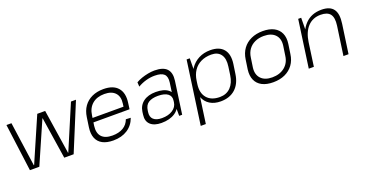

<svg xmlns="http://www.w3.org/2000/svg" viewBox="-34 -1211 3929 2055"><g transform="rotate(-20 1931.0 -183.5)"><path d="M43 -540H100L171 -36H175L394 -540H484L561 -36H564L778 -540H835L612 0H505L432 -475H429L221 0H114Z M1064 7Q990 7 942 -18.5Q894 -44 874 -93.5Q854 -143 864 -215L880 -325Q890 -395 925 -444.5Q960 -494 1017 -520.5Q1074 -547 1148 -547Q1260 -547 1312 -486.5Q1364 -426 1348 -316L1339 -248H916L923 -296H1298L1285 -277L1292 -329Q1303 -407 1262.5 -450.5Q1222 -494 1140 -494Q1055 -494 1002.5 -449.5Q950 -405 939 -324L922 -210Q912 -130 950.5 -88Q989 -46 1072 -46Q1146 -46 1195.5 -75.5Q1245 -105 1265 -161L1320 -158Q1292 -79 1225.5 -36Q1159 7 1064 7Z M1813 -173 1841 -369Q1850 -435 1819.5 -464.5Q1789 -494 1712 -494Q1663 -494 1613.5 -480Q1564 -466 1520 -440L1517 -490Q1545 -507 1581 -519.5Q1617 -532 1656 -539.5Q1695 -547 1730 -547Q1828 -547 1870 -502.5Q1912 -458 1900 -369L1848 0H1814ZM1612 7Q1529 7 1487 -32.5Q1445 -72 1455 -143L1459 -175Q1469 -246 1523 -286Q1577 -326 1664 -326Q1756 -326 1804.5 -288Q1853 -250 1843 -180L1838 -146Q1828 -74 1767.5 -33.5Q1707 7 1612 7ZM1634 -40Q1708 -40 1756 -71.5Q1804 -103 1811 -156L1813 -172Q1821 -223 1784 -251Q1747 -279 1673 -279Q1605 -279 1565 -254Q1525 -229 1517 -167L1515 -153Q1507 -98 1538.5 -69Q1570 -40 1634 -40Z M2287 7Q2215 7 2165 -24Q2115 -55 2093 -111.5Q2071 -168 2081 -245L2089 -301Q2100 -377 2137.5 -432Q2175 -487 2233.5 -517Q2292 -547 2365 -547Q2468 -547 2516 -489Q2564 -431 2549 -324L2533 -216Q2518 -109 2454 -51Q2390 7 2287 7ZM2095 -540H2131L2129 -367L2052 180H1994ZM2294 -40Q2369 -40 2416.5 -88.5Q2464 -137 2476 -223L2489 -315Q2502 -403 2467.5 -451Q2433 -499 2359 -499Q2293 -499 2241.5 -474Q2190 -449 2158.5 -402Q2127 -355 2118 -289L2113 -254Q2099 -155 2147.5 -97.5Q2196 -40 2294 -40Z M2885 7Q2809 7 2758.5 -19.5Q2708 -46 2686 -96Q2664 -146 2673 -216L2689 -324Q2699 -394 2735 -443.5Q2771 -493 2829.5 -520Q2888 -547 2963 -547Q3039 -547 3089.5 -520.5Q3140 -494 3162.5 -444Q3185 -394 3175 -324L3159 -216Q3150 -146 3113.5 -96Q3077 -46 3019 -19.5Q2961 7 2885 7ZM2893 -46Q2979 -46 3035 -91.5Q3091 -137 3101 -216L3117 -324Q3128 -403 3084.5 -448.5Q3041 -494 2955 -494Q2899 -494 2854.5 -473.5Q2810 -453 2782.5 -415Q2755 -377 2748 -324L2732 -216Q2722 -138 2765 -92Q2808 -46 2893 -46Z M3732 -330Q3744 -418 3713 -458.5Q3682 -499 3605 -499Q3515 -499 3458 -438.5Q3401 -378 3385 -265L3344 -201L3354 -265Q3375 -401 3446 -474Q3517 -547 3631 -547Q3727 -547 3766.5 -494Q3806 -441 3790 -330L3743 0H3685ZM3366 -540H3400L3398 -356L3348 0H3290Z"/></g></svg>

Font: Pathway Extreme 8pt Thin 12pt Thin
Style: Italic
Weight: 250
Italic angle: -8°
Version: Version 1.001;gftools[0.9.26]